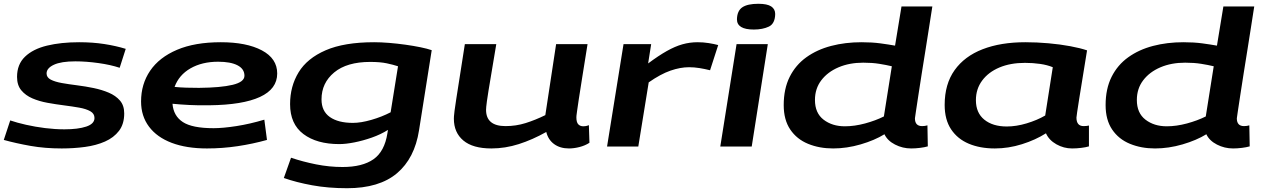

<svg xmlns="http://www.w3.org/2000/svg" viewBox="-23 -774 6674 1014"><path d="M-3 -35 31 -138Q66 -126 114.5 -115Q163 -104 215.5 -97.5Q268 -91 317 -91Q389 -91 432.5 -105.5Q476 -120 476 -151Q476 -174 454 -186.5Q432 -199 395.5 -205.5Q359 -212 315.5 -217.5Q272 -223 228 -231Q184 -239 148 -254.5Q112 -270 89.5 -297Q67 -324 67 -368Q67 -434 109 -474.5Q151 -515 225 -533Q299 -551 395 -551Q466 -551 527.5 -541.5Q589 -532 641 -516L609 -416Q561 -432 496.5 -441Q432 -450 375 -450Q300 -450 261.5 -432Q223 -414 223 -386Q223 -365 245 -353.5Q267 -342 303.5 -335.5Q340 -329 384 -323.5Q428 -318 471.5 -309Q515 -300 551.5 -284.5Q588 -269 610.5 -243Q633 -217 633 -175Q633 -119 605.5 -83Q578 -47 531.5 -26.5Q485 -6 426 2Q367 10 303 10Q214 10 138 -3.5Q62 -17 -3 -35Z M1387 -35Q1312 -14 1232 -2Q1152 10 1070 10Q962 10 884 -19.5Q806 -49 764 -105Q722 -161 722 -238Q722 -330 770 -400.5Q818 -471 912 -511Q1006 -551 1143 -551Q1279 -551 1360 -508Q1441 -465 1441 -386Q1441 -304 1350 -262Q1259 -220 1083 -218Q1026 -217 977 -219.5Q928 -222 888 -226Q893 -162 942.5 -129.5Q992 -97 1105 -97Q1154 -97 1225 -108Q1296 -119 1373 -142ZM1129 -448Q1044 -448 983 -413Q922 -378 899 -315Q928 -312 960.5 -311Q993 -310 1028 -310Q1143 -311 1205.5 -326Q1268 -341 1268 -374Q1268 -410 1231.5 -429Q1195 -448 1129 -448Z M1476 166 1514 59Q1576 80 1646 94Q1716 108 1786 108Q1891 108 1949.5 67Q2008 26 2023 -70L2026 -88Q1988 -64 1941 -47.5Q1894 -31 1848.5 -22Q1803 -13 1769 -13Q1650 -13 1579.5 -66Q1509 -119 1509 -224Q1509 -318 1554 -392Q1599 -466 1697 -508.5Q1795 -551 1953 -551Q1989 -551 2032 -547.5Q2075 -544 2118 -538Q2161 -532 2197.5 -524.5Q2234 -517 2257 -509L2190 -86Q2167 62 2073.5 141Q1980 220 1810 220Q1710 220 1625.5 204.5Q1541 189 1476 166ZM2079 -424Q2055 -432 2020 -439.5Q1985 -447 1932 -447Q1809 -447 1742 -391.5Q1675 -336 1675 -249Q1675 -187 1719 -156Q1763 -125 1841 -125Q1883 -125 1938.5 -141Q1994 -157 2040 -181Z M2572 10Q2474 10 2424 -32Q2374 -74 2374 -147Q2374 -152 2374.5 -160Q2375 -168 2377.5 -188.5Q2380 -209 2386.5 -250.5Q2393 -292 2404 -362Q2415 -432 2432 -541H2598Q2583 -451 2573 -391.5Q2563 -332 2557 -295.5Q2551 -259 2548.5 -239.5Q2546 -220 2545 -210.5Q2544 -201 2544 -194Q2544 -108 2647 -108Q2702 -108 2753 -124Q2804 -140 2857 -166L2914 -541H3080Q3063 -433 3051.5 -363Q3040 -293 3034 -251.5Q3028 -210 3025 -190Q3022 -170 3021.5 -163.5Q3021 -157 3021 -154Q3021 -128 3031 -117.5Q3041 -107 3058 -107Q3062 -107 3069.5 -108Q3077 -109 3087 -113L3090 -20Q3067 -5 3037.5 2.5Q3008 10 2982 10Q2935 10 2903.5 -13Q2872 -36 2862 -77Q2789 -36 2717 -13Q2645 10 2572 10Z M3416 -541 3400 -439Q3455 -480 3498.5 -504.5Q3542 -529 3581 -540Q3620 -551 3661 -551Q3691 -551 3719.5 -546.5Q3748 -542 3770 -536L3727 -403Q3699 -410 3671 -414.5Q3643 -419 3616 -419Q3570 -419 3518 -401Q3466 -383 3403 -339L3348 0H3183L3270 -541Z M3982 -754Q4029 -754 4050 -740Q4071 -726 4071 -700Q4070 -649 4037.5 -633.5Q4005 -618 3958 -618Q3869 -618 3869 -672Q3870 -717 3897.5 -735.5Q3925 -754 3982 -754ZM3781 0 3867 -541H4032L3947 0Z M4789 10Q4744 10 4704 -10.5Q4664 -31 4648 -65Q4596 -33 4522.5 -11.5Q4449 10 4377 10Q4304 10 4244.5 -14.5Q4185 -39 4150.5 -90Q4116 -141 4116 -219Q4116 -305 4147.5 -368Q4179 -431 4235.5 -471.5Q4292 -512 4366.5 -531.5Q4441 -551 4527 -551Q4582 -551 4626.5 -545Q4671 -539 4704 -533L4738 -740H4901Q4901 -740 4896 -708.5Q4891 -677 4883 -625Q4875 -573 4865 -511Q4855 -449 4845 -386Q4835 -323 4827 -270Q4819 -217 4814 -184Q4809 -151 4809 -149Q4809 -108 4847 -108Q4854 -108 4861.5 -109Q4869 -110 4875 -112L4877 -1Q4860 4 4835.5 7Q4811 10 4789 10ZM4439 -107Q4490 -107 4545.5 -122Q4601 -137 4645 -159L4687 -424Q4658 -431 4620.5 -437Q4583 -443 4536 -443Q4463 -443 4405.5 -418.5Q4348 -394 4314.5 -350Q4281 -306 4281 -246Q4281 -177 4326.5 -142Q4372 -107 4439 -107Z M5639 10Q5595 10 5556 -12Q5517 -34 5501 -70Q5446 -35 5374.5 -12.5Q5303 10 5231 10Q5153 10 5093.5 -15Q5034 -40 5000 -91Q4966 -142 4966 -220Q4966 -330 5018.5 -403.5Q5071 -477 5166.5 -514Q5262 -551 5392 -551Q5452 -551 5514 -545.5Q5576 -540 5629.5 -530Q5683 -520 5718 -508Q5692 -350 5677 -255Q5662 -160 5662 -153Q5662 -108 5700 -108Q5715 -108 5728 -111V-1Q5712 4 5687 7Q5662 10 5639 10ZM5497 -164 5537 -419Q5508 -431 5470 -436.5Q5432 -442 5390 -442Q5313 -442 5255 -417.5Q5197 -393 5164 -348.5Q5131 -304 5131 -245Q5131 -178 5175.5 -142Q5220 -106 5294 -106Q5344 -106 5399 -122.5Q5454 -139 5497 -164Z M6489 10Q6444 10 6404 -10.5Q6364 -31 6348 -65Q6296 -33 6222.5 -11.5Q6149 10 6077 10Q6004 10 5944.5 -14.5Q5885 -39 5850.5 -90Q5816 -141 5816 -219Q5816 -305 5847.5 -368Q5879 -431 5935.5 -471.5Q5992 -512 6066.5 -531.5Q6141 -551 6227 -551Q6282 -551 6326.5 -545Q6371 -539 6404 -533L6438 -740H6601Q6601 -740 6596 -708.5Q6591 -677 6583 -625Q6575 -573 6565 -511Q6555 -449 6545 -386Q6535 -323 6527 -270Q6519 -217 6514 -184Q6509 -151 6509 -149Q6509 -108 6547 -108Q6554 -108 6561.5 -109Q6569 -110 6575 -112L6577 -1Q6560 4 6535.5 7Q6511 10 6489 10ZM6139 -107Q6190 -107 6245.5 -122Q6301 -137 6345 -159L6387 -424Q6358 -431 6320.5 -437Q6283 -443 6236 -443Q6163 -443 6105.5 -418.5Q6048 -394 6014.5 -350Q5981 -306 5981 -246Q5981 -177 6026.5 -142Q6072 -107 6139 -107Z"/></svg>

Font: Georama ExtraExtended SemiBold
Style: Italic
Weight: 600
Width: 8
Italic angle: -9°
Designer: Jean-Baptiste Levee
Foundry: Production Type
Version: Version 1.000